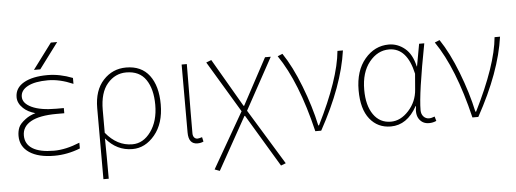

<svg xmlns="http://www.w3.org/2000/svg" viewBox="-57 -919 3487 1297"><g transform="rotate(-5 1686.5 -270.5)"><path d="M236.3 -578.1H193.4L323.2 -752H366.2ZM281.2 -22.5Q361.3 -22.5 456.1 -61.5V-22.5Q369.1 11.7 281.2 11.7Q172.9 11.7 111.8 -29.3Q50.8 -70.3 50.8 -142.6Q50.8 -172.9 61 -198.7Q71.3 -224.6 109.4 -252.9Q137.7 -274.4 177.7 -286.1Q126 -300.8 96.7 -329.1Q60.5 -363.3 60.5 -404.3Q60.5 -466.8 119.6 -501Q178.7 -535.2 281.2 -535.2Q364.3 -535.2 451.2 -501V-460.9Q360.4 -500 281.2 -500Q192.4 -500 144 -474.1Q95.7 -448.2 95.7 -404.3Q95.7 -359.4 155.3 -331.5Q214.8 -303.7 320.3 -303.7H372.1V-268.6H320.3Q204.1 -268.6 145.5 -235.8Q86.9 -203.1 86.9 -142.6Q86.9 -84 136.2 -53.2Q185.5 -22.5 281.2 -22.5Z M596.7 198.2V-283.2Q596.7 -404.3 659.7 -472.2Q722.7 -540 814.5 -540Q918 -540 972.2 -468.3Q1026.4 -396.5 1026.4 -271.5Q1026.4 -142.6 961.9 -64.9Q897.5 12.7 810.5 12.7Q704.1 12.7 630.9 -75.2Q632.8 31.2 632.8 198.2ZM812.5 -19.5Q886.7 -19.5 938 -90.8Q989.3 -162.1 989.3 -271.5Q989.3 -378.9 945.8 -442.9Q902.3 -506.8 812.5 -506.8Q737.3 -506.8 685.1 -446.3Q632.8 -385.7 632.8 -267.6V-113.3Q709 -19.5 812.5 -19.5Z M1251 12.7Q1190.4 12.7 1190.4 -66.4V-527.3H1225.6Q1225.6 -472.7 1224.6 -378.4Q1223.6 -284.2 1223.1 -206.5Q1222.7 -128.9 1222.7 -58.6Q1222.7 -40 1231.4 -29.8Q1240.2 -19.5 1253.9 -19.5Q1262.7 -19.5 1285.2 -26.4L1292 3.9Q1274.4 12.7 1251 12.7Z M1384.8 210.9 1350.6 198.2 1566.4 -177.7 1357.4 -526.4 1392.6 -540 1583 -212.9H1586.9L1755.9 -527.3H1794.9L1603.5 -177.7L1833 198.2L1799.8 210.9L1586.9 -144.5H1583Z M2090.8 0H2050.8Q1969.7 -339.8 1841.8 -526.4L1875 -540Q1937.5 -447.3 1991.7 -307.6Q2045.9 -168 2074.2 -37.1H2079.1Q2229.5 -337.9 2247.1 -527.3H2284.2Q2251 -290 2090.8 0Z M2562.5 12.7Q2473.6 12.7 2419.9 -54.7Q2366.2 -122.1 2366.2 -249Q2366.2 -381.8 2433.1 -460.9Q2500 -540 2595.7 -540Q2655.3 -540 2704.1 -500Q2752.9 -460 2771.5 -376H2773.4L2800.8 -527.3H2835.9Q2771.5 -192.4 2771.5 -79.1Q2771.5 -52.7 2786.6 -36.1Q2801.8 -19.5 2824.2 -19.5Q2840.8 -19.5 2862.3 -28.3L2871.1 2Q2847.7 12.7 2821.3 12.7Q2779.3 12.7 2755.9 -19.5Q2732.4 -51.8 2743.2 -109.4H2740.2Q2672.9 12.7 2562.5 12.7ZM2565.4 -19.5Q2631.8 -19.5 2686.5 -79.6Q2741.2 -139.6 2747.1 -221.7L2755.9 -328.1Q2716.8 -506.8 2594.7 -506.8Q2516.6 -506.8 2460.4 -437Q2404.3 -367.2 2404.3 -249Q2404.3 -143.6 2447.3 -81.5Q2490.2 -19.5 2565.4 -19.5Z M3156.2 0H3116.2Q3035.2 -339.8 2907.2 -526.4L2940.4 -540Q3002.9 -447.3 3057.1 -307.6Q3111.3 -168 3139.6 -37.1H3144.5Q3294.9 -337.9 3312.5 -527.3H3349.6Q3316.4 -290 3156.2 0Z"/></g></svg>

Font: Gen Shin Gothic ExtraLight
Style: Regular
Weight: 100
Designer: [Source Han Sans]
Ryoko NISHIZUKA  (kana & ideographs); Paul D. Hunt (Latin, Greek & Cyrillic); Wenlong ZHANG  (bopomofo
Version: Version 1.002.20150607